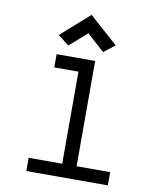

<svg xmlns="http://www.w3.org/2000/svg" viewBox="-92 -917 784 986"><g transform="rotate(10 300.0 -424.0)"><path d="M289 0V-596L336 -549H163V-618H364V0ZM114 0V-69H539V0ZM396 -670 305 -752 214 -672 157 -717 305 -848 454 -715Z"/></g></svg>

Font: Victor Mono
Style: Regular
Weight: 400
Monospace: yes
Designer: Rune Bjørnerås
Version: Version 1.561;gftools[0.9.30]